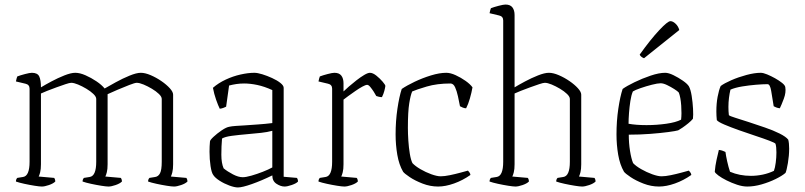

<svg xmlns="http://www.w3.org/2000/svg" viewBox="-20 -820 3539 844"><path d="M164 0Q154 0 132 -3.5Q110 -7 87 -12Q64 -17 50 -22Q50 -32 56 -38L81 -42Q110 -46 110 -109V-430Q110 -448 92 -452L50 -462Q51 -469 53 -475Q55 -481 56 -484Q69 -489 90 -494.5Q111 -500 120 -500Q145 -500 152.5 -484Q160 -468 160 -436Q178 -447 206 -462Q234 -477 263 -488.5Q292 -500 311 -500Q331 -500 356 -489Q381 -478 404 -462.5Q427 -447 440 -431Q459 -442 489 -458.5Q519 -475 549.5 -487.5Q580 -500 599 -500Q618 -500 642.5 -489.5Q667 -479 689.5 -463.5Q712 -448 726.5 -432Q741 -416 741 -404V-98Q741 -76 737.5 -62.5Q734 -49 731 -44L799 -38Q801 -36 802.5 -31.5Q804 -27 804 -22Q795 -13 776 -6.5Q757 0 745 0Q735 0 713 -3.5Q691 -7 668 -12Q645 -17 631 -22Q631 -32 637 -38L662 -42Q676 -44 683.5 -58.5Q691 -73 691 -109V-385Q691 -395 678.5 -407Q666 -419 647.5 -430Q629 -441 611 -448.5Q593 -456 581 -456Q573 -456 548.5 -446.5Q524 -437 497 -425.5Q470 -414 453 -406V-98Q453 -76 449.5 -62.5Q446 -49 443 -44L511 -38Q513 -36 514.5 -31.5Q516 -27 516 -22Q507 -13 488 -6.5Q469 0 457 0Q447 0 425 -3.5Q403 -7 380 -12Q357 -17 343 -22Q343 -32 349 -38L374 -42Q403 -46 403 -109V-385Q403 -395 390.5 -407Q378 -419 359.5 -430Q341 -441 323 -448.5Q305 -456 293 -456Q286 -456 268 -450Q250 -444 228 -436Q206 -428 187 -420.5Q168 -413 160 -409V-98Q160 -76 156.5 -62.5Q153 -49 150 -44L218 -38Q220 -36 221.5 -31.5Q223 -27 223 -22Q214 -13 195 -6.5Q176 0 164 0Z M1026 4Q1011 4 988 -4.5Q965 -13 945.5 -25.5Q926 -38 918 -50Q910 -60 905.5 -90Q901 -120 901 -153Q901 -165 901.5 -176.5Q902 -188 903 -198Q903 -204 918.5 -218.5Q934 -233 954.5 -247Q975 -261 989 -263Q997 -265 1017.5 -266.5Q1038 -268 1058 -269Q1084 -271 1114.5 -273Q1145 -275 1177 -279V-424Q1142 -440 1111 -446.5Q1080 -453 1053 -453Q1035 -453 1018.5 -450.5Q1002 -448 987 -444L974 -351Q970 -349 962.5 -346Q955 -343 946 -342Q939 -356 930 -381.5Q921 -407 916 -434Q940 -455 972 -470Q1004 -485 1037.5 -492.5Q1071 -500 1098 -500Q1112 -500 1133 -493.5Q1154 -487 1176 -477Q1198 -467 1212.5 -455.5Q1227 -444 1227 -434V-43L1285 -38Q1287 -36 1288.5 -31.5Q1290 -27 1290 -22Q1283 -14 1263 -7Q1243 0 1231 0Q1214 0 1195.5 -12Q1177 -24 1177 -49Q1130 -26 1087.5 -11Q1045 4 1026 4ZM1047 -41Q1061 -41 1085.5 -48Q1110 -55 1135.5 -65Q1161 -75 1177 -84V-245Q1155 -239 1127.5 -236Q1100 -233 1065 -230Q1030 -227 999.5 -223Q969 -219 956 -211Q953 -177 953 -140Q953 -103 963 -80Q980 -66 1004 -53.5Q1028 -41 1047 -41Z M1494 0Q1484 0 1462 -3.5Q1440 -7 1417 -12Q1394 -17 1380 -22Q1380 -32 1386 -38L1411 -42Q1440 -46 1440 -109V-430Q1440 -448 1422 -452L1380 -462Q1381 -469 1383 -475Q1385 -481 1386 -484Q1399 -489 1420 -494.5Q1441 -500 1450 -500Q1471 -500 1480.5 -487.5Q1490 -475 1490 -454V-418Q1498 -426 1513.5 -439.5Q1529 -453 1547 -467Q1565 -481 1581 -490.5Q1597 -500 1606 -500Q1619 -500 1634.5 -487.5Q1650 -475 1662 -461Q1674 -447 1674 -442Q1673 -434 1669.5 -420.5Q1666 -407 1659 -393Q1651 -393 1644 -395Q1637 -397 1634 -398Q1630 -406 1622.5 -417.5Q1615 -429 1607.5 -438Q1600 -447 1594 -447Q1587 -447 1572.5 -439Q1558 -431 1541.5 -419.5Q1525 -408 1510.5 -397.5Q1496 -387 1490 -382V-98Q1490 -76 1486.5 -62.5Q1483 -49 1480 -44L1548 -38Q1550 -36 1551.5 -31.5Q1553 -27 1553 -22Q1544 -13 1525 -6.5Q1506 0 1494 0Z M1906 0Q1871 0 1837.5 -13Q1804 -26 1781 -41.5Q1758 -57 1752 -65Q1734 -96 1726.5 -139.5Q1719 -183 1719 -229Q1719 -288 1727 -342Q1735 -396 1746 -429Q1768 -444 1802.5 -460.5Q1837 -477 1874.5 -488.5Q1912 -500 1942 -500Q1960 -500 1983 -489.5Q2006 -479 2026.5 -464.5Q2047 -450 2057 -436Q2053 -413 2045.5 -387Q2038 -361 2029 -344Q2022 -344 2014.5 -347Q2007 -350 2002 -353Q1998 -374 1993 -397Q1988 -420 1980.5 -436.5Q1973 -453 1960 -453Q1901 -453 1855.5 -439.5Q1810 -426 1792 -418Q1785 -403 1779 -366Q1773 -329 1773 -258Q1773 -233 1775 -202Q1777 -171 1781.5 -144Q1786 -117 1793 -103Q1805 -90 1828 -76.5Q1851 -63 1876 -54Q1901 -45 1917 -45Q1934 -45 1958 -50Q1982 -55 2004 -61Q2026 -67 2037 -70Q2039 -68 2043 -63Q2047 -58 2048 -51Q2014 -27 1976 -13.5Q1938 0 1906 0Z M2246 0Q2236 0 2214 -3.5Q2192 -7 2169 -12Q2146 -17 2132 -22Q2132 -32 2138 -38L2163 -42Q2192 -46 2192 -109V-730Q2192 -748 2174 -752L2132 -762Q2133 -769 2135 -775Q2137 -781 2138 -784Q2151 -789 2172 -794.5Q2193 -800 2202 -800Q2223 -800 2232.5 -787.5Q2242 -775 2242 -754V-436Q2260 -447 2288 -462Q2316 -477 2345 -488.5Q2374 -500 2393 -500Q2412 -500 2436.5 -489.5Q2461 -479 2483.5 -463.5Q2506 -448 2520.5 -432Q2535 -416 2535 -404V-98Q2535 -76 2531.5 -62.5Q2528 -49 2525 -44L2593 -38Q2595 -36 2596.5 -31.5Q2598 -27 2598 -22Q2589 -13 2570 -6.5Q2551 0 2539 0Q2529 0 2507 -3.5Q2485 -7 2462 -12Q2439 -17 2425 -22Q2425 -32 2431 -38L2456 -42Q2485 -46 2485 -109V-385Q2485 -395 2472.5 -407Q2460 -419 2441.5 -430Q2423 -441 2405 -448.5Q2387 -456 2375 -456Q2368 -456 2350 -450Q2332 -444 2310 -436Q2288 -428 2269 -420.5Q2250 -413 2242 -409V-98Q2242 -76 2238.5 -62.5Q2235 -49 2232 -44L2300 -38Q2302 -36 2303.5 -31.5Q2305 -27 2305 -22Q2296 -13 2277 -6.5Q2258 0 2246 0Z M2877 0Q2842 0 2808.5 -13Q2775 -26 2752 -41.5Q2729 -57 2723 -65Q2705 -96 2697.5 -139.5Q2690 -183 2690 -229Q2690 -288 2698 -342Q2706 -396 2717 -429Q2735 -442 2769 -458.5Q2803 -475 2840 -487.5Q2877 -500 2904 -500Q2919 -500 2940.5 -489.5Q2962 -479 2981.5 -465.5Q3001 -452 3008 -441Q3016 -427 3020.5 -398.5Q3025 -370 3026.5 -341.5Q3028 -313 3026 -298Q3019 -289 3005.5 -278Q2992 -267 2979.5 -258.5Q2967 -250 2961 -247Q2951 -244 2917.5 -239.5Q2884 -235 2838.5 -231.5Q2793 -228 2744 -228Q2744 -191 2749.5 -156.5Q2755 -122 2763 -103Q2775 -90 2798.5 -76.5Q2822 -63 2847 -54Q2872 -45 2888 -45Q2905 -45 2929 -50Q2953 -55 2975 -61Q2997 -67 3008 -70Q3010 -68 3014 -63Q3018 -58 3019 -51Q2985 -27 2947 -13.5Q2909 0 2877 0ZM2822 -270Q2866 -270 2908.5 -276Q2951 -282 2974 -294Q2977 -320 2974.5 -356Q2972 -392 2964 -413Q2959 -419 2944 -428.5Q2929 -438 2912.5 -446Q2896 -454 2884 -454Q2871 -454 2845.5 -447.5Q2820 -441 2795.5 -432.5Q2771 -424 2762 -418Q2755 -402 2751 -376Q2747 -350 2745 -323Q2743 -296 2743 -276Q2776 -270 2822 -270ZM2811 -564Q2796 -570 2792 -580Q2840 -647 2877.5 -687Q2915 -727 2927 -727Q2938 -727 2950 -715.5Q2962 -704 2966 -688Z M3265 0Q3244 0 3220 -8Q3196 -16 3174 -27Q3152 -38 3138 -48.5Q3124 -59 3122 -65Q3124 -91 3130 -118Q3136 -145 3140 -161Q3150 -160 3157.5 -157Q3165 -154 3169 -152Q3171 -136 3176.5 -111Q3182 -86 3189 -65Q3231 -47 3281 -47Q3307 -47 3333 -52.5Q3359 -58 3382 -69Q3387 -82 3390 -105Q3393 -128 3393 -150Q3393 -175 3389 -188Q3387 -192 3362 -201.5Q3337 -211 3300.5 -223Q3264 -235 3227.5 -248Q3191 -261 3164 -272.5Q3137 -284 3131 -292Q3130 -302 3129.5 -311Q3129 -320 3129 -330Q3129 -365 3134.5 -394.5Q3140 -424 3148 -442Q3164 -454 3195 -467.5Q3226 -481 3261.5 -490.5Q3297 -500 3324 -500Q3335 -500 3352 -493Q3369 -486 3387 -476Q3405 -466 3418 -455.5Q3431 -445 3432 -437Q3436 -414 3425.5 -386Q3415 -358 3408 -344Q3399 -345 3391.5 -348Q3384 -351 3381 -353Q3375 -391 3370 -420.5Q3365 -450 3354 -450Q3334 -450 3303.5 -447.5Q3273 -445 3242.5 -440Q3212 -435 3191 -426Q3187 -410 3184.5 -390Q3182 -370 3182 -350Q3182 -340 3182.5 -331Q3183 -322 3184 -314Q3187 -310 3211.5 -302.5Q3236 -295 3271 -283.5Q3306 -272 3342.5 -259.5Q3379 -247 3407 -233Q3435 -219 3445 -206Q3449 -191 3449 -167Q3449 -136 3443.5 -103.5Q3438 -71 3433 -60Q3418 -47 3389.5 -33Q3361 -19 3328 -9.5Q3295 0 3265 0Z"/></svg>

Font: Texturina 72pt Thin
Style: Regular
Weight: 100
Designer: Guillermo Torres Carreño
Foundry: Omnibus-Type
Version: Version 1.002; ttfautohint (v1.8.3)